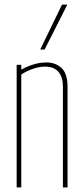

<svg xmlns="http://www.w3.org/2000/svg" viewBox="-20 -810 364 830"><path d="M52 0V-530H72V-509Q95 -522 123 -531Q151 -540 181 -540Q220 -540 246 -516Q272 -492 272 -435V0H252V-435Q252 -476 233 -499Q214 -522 174 -522Q150 -522 122.5 -512.5Q95 -503 72 -488V0ZM154 -596 248 -790H271L173 -596Z"/></svg>

Font: Georama Condensed Thin
Style: Regular
Weight: 100
Width: 3
Designer: Jean-Baptiste Levee
Foundry: Production Type
Version: Version 1.000